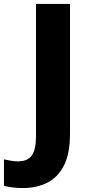

<svg xmlns="http://www.w3.org/2000/svg" viewBox="-99 -734 454 971"><path d="M16 217Q-15 217 -38.5 213.5Q-62 210 -79 206V72Q-63 75 -45.5 78.5Q-28 82 -8 82Q41 82 62 52Q83 22 83 -43V-714H255V-58Q255 42 225 102Q195 162 141 189.5Q87 217 16 217Z"/></svg>

Font: Noto Sans Meetei Mayek ExtraBold
Style: Regular
Weight: 800
Designer: Monotype Design Team and Neelakash Kshetrimayum
Foundry: Monotype Imaging Inc.
Version: Version 2.002; ttfautohint (v1.8.4.7-5d5b)